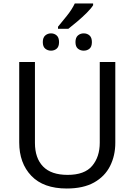

<svg xmlns="http://www.w3.org/2000/svg" viewBox="-20 -1069 771 1099"><path d="M640 -714V-252Q640 -178 610 -118.5Q580 -59 518.5 -24.5Q457 10 362 10Q229 10 159.5 -62.5Q90 -135 90 -254V-714H180V-251Q180 -164 226.5 -116Q273 -68 367 -68Q464 -68 507.5 -119.5Q551 -171 551 -252V-714ZM312 -904V-916Q335 -944 363.5 -979.5Q392 -1015 408 -1049H513V-1039Q502 -1021 477 -996Q452 -971 423 -946.5Q394 -922 371 -904ZM272 -779Q253 -779 239 -790.5Q225 -802 225 -828Q225 -854 239 -866Q253 -878 272 -878Q291 -878 304.5 -866Q318 -854 318 -828Q318 -802 304.5 -790.5Q291 -779 272 -779ZM459 -779Q440 -779 426 -790.5Q412 -802 412 -828Q412 -854 426 -866Q440 -878 459 -878Q479 -878 492.5 -866Q506 -854 506 -828Q506 -802 492.5 -790.5Q479 -779 459 -779Z"/></svg>

Font: Noto Sans IKEA
Style: Regular
Weight: 400
Designer: Monotype Design Team
Foundry: Monotype Imaging Inc.
Version: Version 2.001